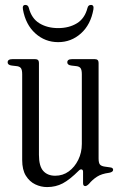

<svg xmlns="http://www.w3.org/2000/svg" viewBox="-20 -750 494 779"><path d="M171 9Q146 9 123 -2Q100 -13 85 -37Q70 -61 70 -101V-449Q70 -467 64.5 -474Q59 -481 45 -482L28 -484Q11 -486 11 -497Q11 -510 30 -510H123Q138 -510 138 -495V-122Q138 -76 155.5 -56.5Q173 -37 204 -37Q235 -37 259 -54.5Q283 -72 297.5 -101.5Q312 -131 312 -166V-449Q312 -467 306.5 -474Q301 -481 287 -482L270 -484Q253 -486 253 -497Q253 -510 272 -510H365Q380 -510 380 -495V-107Q380 -89 385.5 -82.5Q391 -76 405 -74L426 -71Q439 -70 439 -61Q439 -52 423 -49Q392 -45 373.5 -33Q355 -21 341 -4Q332 5 326 5Q317 5 317 -7V-53Q317 -61 311.5 -62.5Q306 -64 300 -58Q263 -21 234.5 -6Q206 9 171 9ZM216 -579Q163 -579 123.5 -614.5Q84 -650 73 -712Q70 -730 83 -730Q94 -730 97 -718Q108 -675 140 -655.5Q172 -636 216 -636Q260 -636 292 -655.5Q324 -675 335 -718Q338 -730 349 -730Q362 -730 359 -712Q348 -650 308.5 -614.5Q269 -579 216 -579Z"/></svg>

Font: Instrument Serif
Style: Regular
Weight: 400
Designer: Rodrigo Fuenzalida
Foundry: fragTYPE
Version: Version 1.000; ttfautohint (v1.8.4.7-5d5b);gftools[0.9.27]